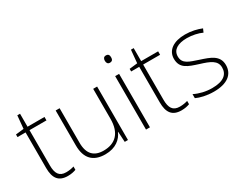

<svg xmlns="http://www.w3.org/2000/svg" viewBox="-82 -1181 2082 1649"><g transform="rotate(-30 958.5 -357.0)"><path d="M223 -25C154 -25 130 -68 130 -146V-496H298V-530H130V-659H103L91 -531L11 -522V-496H91V-143C91 -43 128 10 220 10C254 10 279 4 301 -4V-37C280 -30 254 -25 223 -25Z M820 -530H781V-232C781 -92 711 -25 595 -25C500 -25 448 -76 448 -187V-530H409V-183C409 -55 472 10 592 10C696 10 755 -43 780 -103H782L788 0H820Z M1018 -724C997 -724 988 -709 988 -688C988 -667 997 -652 1018 -652C1043 -652 1050 -667 1050 -688C1050 -709 1043 -724 1018 -724ZM1038 -530H999V0H1038Z M1350 -25C1281 -25 1257 -68 1257 -146V-496H1425V-530H1257V-659H1230L1218 -531L1138 -522V-496H1218V-143C1218 -43 1255 10 1347 10C1381 10 1406 4 1428 -4V-37C1407 -30 1381 -25 1350 -25Z M1871 -137C1871 -235 1787 -260 1696 -290C1611 -319 1549 -333 1549 -407C1549 -472 1604 -505 1695 -505C1747 -505 1805 -492 1843 -474L1858 -508C1814 -526 1759 -540 1696 -540C1582 -540 1510 -490 1510 -406C1510 -310 1582 -289 1678 -258C1769 -230 1832 -206 1832 -135C1832 -67 1784 -24 1670 -24C1608 -24 1547 -39 1497 -64V-24C1535 -6 1596 10 1669 10C1801 10 1871 -45 1871 -137Z"/></g></svg>

Font: Noto Sans Malayalam ExtraLight
Style: Regular
Weight: 200
Designer: Jelle Bosma - Monotype Design Team
Foundry: Monotype Imaging Inc.
Version: Version 2.104